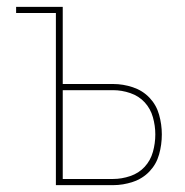

<svg xmlns="http://www.w3.org/2000/svg" viewBox="-20 -540 540 560"><path d="M143 0V-502H27V-520H163V-295H310Q339 -295 367.5 -285.5Q396 -276 416 -255Q436 -234 444 -205.5Q452 -177 452 -148Q452 -118 444 -89.5Q436 -61 416 -40Q396 -19 367.5 -9.5Q339 0 310 0ZM163 -18H310Q335 -18 360 -26.5Q385 -35 402 -53.5Q419 -72 426 -97Q433 -122 433 -148Q433 -173 426 -198Q419 -223 402 -241.5Q385 -260 360 -268.5Q335 -277 310 -277H163Z"/></svg>

Font: Zed Mono Thin
Style: Regular
Weight: 100
Monospace: yes
Designer: Belleve Invis
Foundry: Belleve Invis
Version: Version 1.0.0; ttfautohint (v1.8.4)